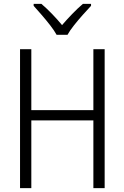

<svg xmlns="http://www.w3.org/2000/svg" viewBox="-20 -967 640 987"><path d="M83 0V-714H141V-401H460V-714H518V0H460V-348H141V0ZM271 -788Q259 -810 238 -837Q217 -864 194 -890.5Q171 -917 153 -937V-947H193Q220 -924 248 -895Q276 -866 299 -838Q323 -866 351 -895Q379 -924 406 -947H448V-937Q429 -917 405.5 -890.5Q382 -864 360.5 -837Q339 -810 327 -788Z"/></svg>

Font: Noto Sans Mono Light
Style: Regular
Weight: 300
Designer: Monotype Design Team
Foundry: Monotype Imaging Inc.
Version: Version 2.014; ttfautohint (v1.8.4.7-5d5b)